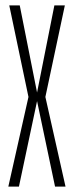

<svg xmlns="http://www.w3.org/2000/svg" viewBox="-20 -695 284 715"><path d="M11 0H50.5L118 -318.5L185 0H224L149 -334L221.5 -675H182.5L118 -350.5L53.5 -675H14.5L86 -334Z"/></svg>

Font: Anybody ExtraCondensed ExtraLight
Style: Regular
Weight: 250
Width: 2
Version: Version 1.113;gftools[0.9.25]